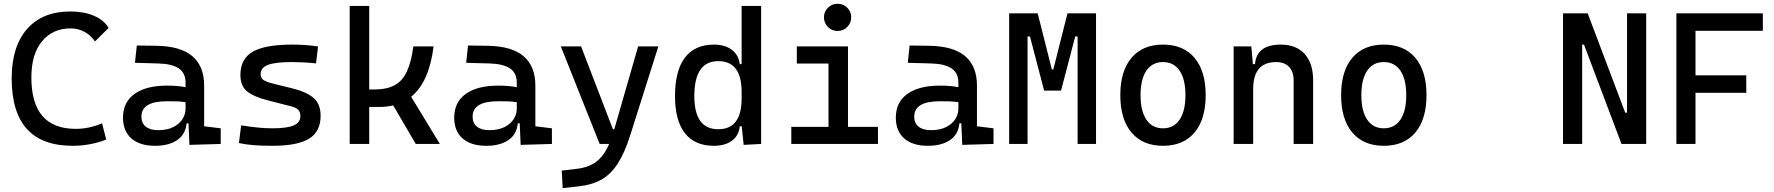

<svg xmlns="http://www.w3.org/2000/svg" viewBox="-20 -764 9415 1019"><path d="M365.2 9.8Q42 9.8 42 -347.7Q42 -517.1 123.5 -610.1Q205.1 -703.1 353.5 -703.1Q425.3 -703.1 478.5 -680.4Q531.7 -657.7 556.2 -615.7L483.9 -543.9Q461.9 -577.1 428 -595.2Q394 -613.3 354.5 -613.3Q260.3 -613.3 203.4 -545.4Q146.5 -477.5 146.5 -352.5Q146.5 -80.1 381.8 -80.1Q452.6 -80.1 521.5 -109.4L543.9 -23.4Q459 9.8 365.2 9.8Z M985.4 4.9 980.5 -109.4H970.2Q964.4 -49.8 919.7 -20Q875 9.8 802.7 9.8Q721.7 9.8 677.2 -29.3Q632.8 -68.4 632.8 -139.6Q632.8 -221.7 694.1 -265.6Q755.4 -309.6 867.2 -309.6Q922.9 -309.6 964.8 -301.3V-325.2Q964.8 -377 928.5 -401.1Q892.1 -425.3 820.3 -427.2L696.3 -430.7L706.1 -522.5L810.5 -521Q939 -519 1001.2 -465.6Q1063.5 -412.1 1063.5 -309.6V-93.8L1151.4 -83V0ZM964.8 -221.7Q939.9 -225.6 915.3 -226.1Q890.6 -226.6 865.2 -226.6Q730.5 -226.6 730.5 -144.5Q730.5 -110.4 753.7 -91.8Q776.9 -73.2 819.3 -73.2Q867.7 -73.2 900.1 -89.8Q932.6 -106.4 948.7 -132.3Q964.8 -158.2 964.8 -185.5Z M1424.8 9.8Q1366.2 9.8 1324.5 6.3Q1282.7 2.9 1248 -4.9L1259.8 -98.6Q1311 -90.8 1350.3 -86.9Q1389.6 -83 1424.8 -83Q1503.4 -83 1538.8 -98.4Q1574.2 -113.8 1574.2 -147.5Q1574.2 -170.9 1561.8 -182.4Q1549.3 -193.8 1523.4 -200.2L1404.3 -230.5Q1327.6 -250 1291.7 -278.8Q1255.9 -307.6 1255.9 -366.2Q1255.9 -451.2 1321 -489.3Q1386.2 -527.3 1531.2 -527.3Q1602.5 -527.3 1668 -517.6L1657.2 -427.7Q1617.7 -431.6 1587.4 -433.1Q1557.1 -434.6 1528.3 -434.6Q1441.4 -434.6 1402.3 -419.7Q1363.3 -404.8 1363.3 -371.1Q1363.3 -348.6 1379.4 -338.6Q1395.5 -328.6 1428.7 -320.3L1524.4 -296.9Q1606 -277.3 1643.8 -244.6Q1681.6 -211.9 1681.6 -149.4Q1681.6 -65.9 1620.6 -28.1Q1559.6 9.8 1424.8 9.8Z M1835.9 0V-732.4H1939.5V-289.1H1967.8Q2032.2 -289.1 2073.7 -311.3Q2115.2 -333.5 2138.9 -383.8Q2162.6 -434.1 2173.8 -517.6H2281.2Q2257.3 -327.1 2162.1 -250.5L2314.5 0H2186.5L2066.9 -204.6Q2032.2 -196.3 1992.2 -196.3H1939.5V0Z M2743.2 4.9 2738.3 -109.4H2728Q2722.2 -49.8 2677.5 -20Q2632.8 9.8 2560.5 9.8Q2479.5 9.8 2435.1 -29.3Q2390.6 -68.4 2390.6 -139.6Q2390.6 -221.7 2451.9 -265.6Q2513.2 -309.6 2625 -309.6Q2680.7 -309.6 2722.7 -301.3V-325.2Q2722.7 -377 2686.3 -401.1Q2649.9 -425.3 2578.1 -427.2L2454.1 -430.7L2463.9 -522.5L2568.4 -521Q2696.8 -519 2759 -465.6Q2821.3 -412.1 2821.3 -309.6V-93.8L2909.2 -83V0ZM2722.7 -221.7Q2697.8 -225.6 2673.1 -226.1Q2648.4 -226.6 2623 -226.6Q2488.3 -226.6 2488.3 -144.5Q2488.3 -110.4 2511.5 -91.8Q2534.7 -73.2 2577.1 -73.2Q2625.5 -73.2 2658 -89.8Q2690.4 -106.4 2706.5 -132.3Q2722.7 -158.2 2722.7 -185.5Z M2966.3 234.4 2961.4 141.6 3042.5 131.8Q3104.5 124.5 3144.8 94.2Q3185.1 64 3212.9 0H3162.6L2956.5 -517.6H3064L3232.9 -78.1H3240.2L3366.7 -517.6H3474.1L3324.7 -45.9Q3295.4 46.9 3259 103.5Q3222.7 160.2 3173.1 188.5Q3123.5 216.8 3054.2 224.6Z M3769 9.8Q3667.5 9.8 3615 -57.1Q3562.5 -124 3562.5 -253.9Q3562.5 -388.7 3615 -458Q3667.5 -527.3 3769 -527.3Q3827.1 -527.3 3863.5 -500Q3899.9 -472.7 3906.2 -423.8H3916V-732.4H4019.5V0L3926.8 4.9L3916.5 -93.8H3906.2Q3901.4 -44.9 3865 -17.6Q3828.6 9.8 3769 9.8ZM3916 -241.2V-276.4Q3916 -439.5 3792 -439.5Q3665 -439.5 3665 -253.9Q3665 -78.1 3792 -78.1Q3916 -78.1 3916 -241.2Z M4179.7 0V-90.8H4377V-426.8H4209V-517.6H4480.5V-90.8H4639.6V0ZM4425.3 -599.6Q4395.5 -599.6 4374.3 -620.8Q4353 -642.1 4353 -671.9Q4353 -702.1 4374.3 -723.1Q4395.5 -744.1 4425.3 -744.1Q4455.6 -744.1 4476.6 -723.1Q4497.6 -702.1 4497.6 -671.9Q4497.6 -642.1 4476.6 -620.8Q4455.6 -599.6 4425.3 -599.6Z M5086.9 4.9 5082 -109.4H5071.8Q5065.9 -49.8 5021.2 -20Q4976.6 9.8 4904.3 9.8Q4823.2 9.8 4778.8 -29.3Q4734.4 -68.4 4734.4 -139.6Q4734.4 -221.7 4795.7 -265.6Q4856.9 -309.6 4968.8 -309.6Q5024.4 -309.6 5066.4 -301.3V-325.2Q5066.4 -377 5030 -401.1Q4993.7 -425.3 4921.9 -427.2L4797.9 -430.7L4807.6 -522.5L4912.1 -521Q5040.5 -519 5102.8 -465.6Q5165 -412.1 5165 -309.6V-93.8L5252.9 -83V0ZM5066.4 -221.7Q5041.5 -225.6 5016.8 -226.1Q4992.2 -226.6 4966.8 -226.6Q4832 -226.6 4832 -144.5Q4832 -110.4 4855.2 -91.8Q4878.4 -73.2 4920.9 -73.2Q4969.2 -73.2 5001.7 -89.8Q5034.2 -106.4 5050.3 -132.3Q5066.4 -158.2 5066.4 -185.5Z M5335.9 0V-693.4H5487.3L5562.5 -395.5H5570.3L5645.5 -693.4H5796.9V0H5699.2V-570.3H5686.5L5611.3 -283.2H5521.5L5446.3 -570.3H5433.6V0Z M6152.3 9.8Q6044.9 9.8 5985.4 -60.5Q5925.8 -130.9 5925.8 -258.8Q5925.8 -387.2 5985.4 -457.3Q6044.9 -527.3 6152.3 -527.3Q6260.3 -527.3 6319.6 -457.3Q6378.9 -387.2 6378.9 -258.8Q6378.9 -130.9 6319.6 -60.5Q6260.3 9.8 6152.3 9.8ZM6152.3 -83Q6209.5 -83 6240.5 -128.9Q6271.5 -174.8 6271.5 -258.8Q6271.5 -343.3 6240.5 -388.9Q6209.5 -434.6 6152.3 -434.6Q6095.2 -434.6 6064.2 -388.9Q6033.2 -343.3 6033.2 -258.8Q6033.2 -174.8 6064.2 -128.9Q6095.2 -83 6152.3 -83Z M6845.7 0V-336.9Q6845.7 -383.8 6821.3 -409.2Q6796.9 -434.6 6752.9 -434.6Q6630.9 -434.6 6630.9 -291V0H6527.3V-517.6H6621.1L6629.4 -423.8H6640.6Q6649.4 -527.3 6777.3 -527.3Q6859.4 -527.3 6904.3 -477.5Q6949.2 -427.7 6949.2 -336.9V0Z M7324.2 9.8Q7216.8 9.8 7157.2 -60.5Q7097.7 -130.9 7097.7 -258.8Q7097.7 -387.2 7157.2 -457.3Q7216.8 -527.3 7324.2 -527.3Q7432.1 -527.3 7491.5 -457.3Q7550.8 -387.2 7550.8 -258.8Q7550.8 -130.9 7491.5 -60.5Q7432.1 9.8 7324.2 9.8ZM7324.2 -83Q7381.3 -83 7412.4 -128.9Q7443.4 -174.8 7443.4 -258.8Q7443.4 -343.3 7412.4 -388.9Q7381.3 -434.6 7324.2 -434.6Q7267.1 -434.6 7236.1 -388.9Q7205.1 -343.3 7205.1 -258.8Q7205.1 -174.8 7236.1 -128.9Q7267.1 -83 7324.2 -83Z M7617.2 0Z M8585.9 0 8386.7 -527.3H8377V0H8275.4V-693.4H8406.2L8605.5 -166H8615.2V-693.4H8716.8V0Z M8877 0V-693.4H9335.9V-600.6H8978.5V-364.3H9248V-271.5H8978.5V0Z"/></svg>

Font: CaskaydiaMono NF
Style: Regular
Weight: 400
Designer: Aaron Bell
Foundry: Saja Typeworks
Version: Version 2111.001; ttfautohint (v1.8.4);Nerd Fonts 3.1.1